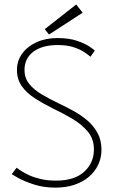

<svg xmlns="http://www.w3.org/2000/svg" viewBox="-20 -846 542 878"><path d="M242.5 -672Q296 -672 332.8 -659.2Q369.5 -646.5 390 -632.5Q410.5 -618.5 413.5 -614.5L393.5 -586.5Q386 -593.5 367.5 -606.2Q349 -619 318.5 -629.5Q288 -640 244 -640Q173 -640 132.5 -609.5Q92 -579 92 -525.5Q92 -489.5 113.2 -462.8Q134.5 -436 170.2 -414.8Q206 -393.5 249 -373Q281.5 -357.5 315.5 -339Q349.5 -320.5 378.8 -295.8Q408 -271 426 -238Q444 -205 444 -161Q444 -124.5 429.2 -93Q414.5 -61.5 386.8 -37.8Q359 -14 320.2 -1Q281.5 12 233.5 12Q179.5 12 135 -2.5Q90.5 -17 63.2 -32.2Q36 -47.5 33.5 -49.5L56 -79Q62.5 -74 77.2 -64.2Q92 -54.5 114.5 -44.2Q137 -34 167.5 -27Q198 -20 236 -20Q321 -20 365.2 -60.8Q409.5 -101.5 409.5 -163Q409.5 -211 381 -244.8Q352.5 -278.5 309.8 -303.5Q267 -328.5 223 -349.5Q176.5 -372.5 139 -396.8Q101.5 -421 79.5 -452.2Q57.5 -483.5 57.5 -526.5Q57.5 -568 81.5 -601Q105.5 -634 147.5 -653Q189.5 -672 242.5 -672ZM204 -688 184.5 -712.5 328.5 -825.5 358 -788Z"/></svg>

Font: League Spartan Extralight
Style: Regular
Weight: 200
Foundry: The League of Moveable Type
Version: Version 2.300; ttfautohint (v1.8.3)